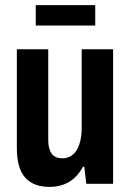

<svg xmlns="http://www.w3.org/2000/svg" viewBox="-20 -720 513 752"><path d="M174 12Q111 12 78.5 -24.5Q46 -61 46 -140V-527H169V-170Q169 -153 172.5 -140Q176 -127 182.5 -118Q189 -109 199.5 -104.5Q210 -100 225 -100Q248 -100 265 -114Q282 -128 291 -155.5Q300 -183 300 -220V-527H423V0H318L310 -67H305Q291 -41 272 -23.5Q253 -6 228.5 3Q204 12 174 12ZM120 -620V-700H353V-620Z"/></svg>

Font: Archivo Condensed
Style: Bold
Weight: 700
Width: 3
Designer: Hector Gatti
Foundry: Omnibus-Type
Version: Version 2.001